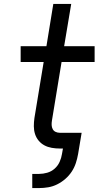

<svg xmlns="http://www.w3.org/2000/svg" viewBox="-20 -755 540 976"><path d="M144 201V129H179Q199 129 220 123Q241 117 257.5 102.5Q274 88 283 68Q292 48 295 28L300 0H284Q263 0 243 -3.5Q223 -7 206 -16Q189 -25 176.5 -40Q164 -55 158 -74Q152 -93 152 -113.5Q152 -134 155 -155L202 -440H85V-520H216L251 -735H342L306 -520H461V-440H293L244 -142Q242 -130 242.5 -119Q243 -108 248 -98.5Q253 -89 263 -84.5Q273 -80 284 -80H395L377 28Q373 51 365.5 74Q358 97 344.5 117.5Q331 138 312 154.5Q293 171 271 182Q249 193 225.5 197Q202 201 179 201Z"/></svg>

Font: Iosevka SS04 Medium Oblique
Style: Regular
Weight: 500
Italic angle: -9°
Monospace: yes
Designer: Belleve Invis
Foundry: Belleve Invis
Version: Version 19.0.0; ttfautohint (v1.8.4)